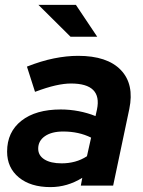

<svg xmlns="http://www.w3.org/2000/svg" viewBox="-20 -758 585 784"><path d="M186 6Q105 6 57 -33.5Q9 -73 9 -139Q9 -219 67.5 -265Q126 -311 228 -311Q265 -311 301.5 -304Q338 -297 370 -284L376 -311Q398 -417 270 -417Q242 -417 206.5 -409Q171 -401 123 -383L90 -486Q148 -509 200 -519.5Q252 -530 299 -530Q418 -530 473.5 -472Q529 -414 508 -313L442 0H310L316 -32Q255 6 186 6ZM232 -91Q260 -91 286 -98Q312 -105 335 -120L352 -196Q302 -221 238 -221Q191 -221 163.5 -202Q136 -183 136 -151Q136 -123 161.5 -107Q187 -91 232 -91ZM268 -608 137 -738H290L377 -608Z"/></svg>

Font: Red Hat Display
Style: Bold Italic
Weight: 700
Italic angle: -12°
Designer: Pentagram, MCKL
Foundry: Pentagram, MCKL
Version: Version 1.023; ttfautohint (v1.8.3)